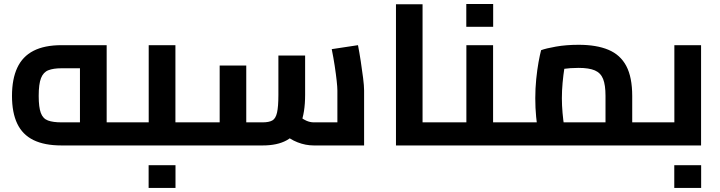

<svg xmlns="http://www.w3.org/2000/svg" viewBox="-20 -728 3602 961"><path d="M287.8 0Q202.7 0 147.7 -26.9Q92.7 -53.8 66.4 -108.9Q40 -164 40 -248.1Q40 -332.2 66.4 -388.8Q92.7 -445.5 147.7 -473.7Q202.7 -501.9 287.8 -501.9H513.9V-62.9H380.2V-414.5L413.3 -386.3H287.8Q247.4 -386.3 222.2 -376.5Q196.9 -366.7 185.3 -337.1Q173.7 -307.6 173.7 -248.1Q173.7 -190.9 184.4 -162.5Q195 -134.1 220.1 -124.9Q245.1 -115.6 287.8 -115.6H619.2V0ZM619.2 0V-115.6Q624.8 -115.6 628.6 -111.6Q632.4 -107.6 634.6 -100Q636.8 -92.5 638 -82Q639.2 -71.5 639.2 -58.1Q639.2 -44.8 638 -34Q636.8 -23.2 634.6 -15.6Q632.4 -8.1 628.6 -4Q624.8 0 619.2 0Z M858 0V-115.6H963.4V0ZM619 0Q613.3 0 609.5 -4Q605.8 -8.1 603.6 -15.6Q601.4 -23.2 600.2 -34Q599 -44.8 599 -58.1Q599 -76 600.9 -88.7Q602.8 -101.3 607.3 -108.5Q611.8 -115.6 619 -115.6ZM619 0V-115.6H802.3L724.3 -51.2V-501.9H858V0ZM963.4 0V-115.6Q969 -115.6 972.8 -111.6Q976.6 -107.6 978.8 -100Q981 -92.5 982.2 -82Q983.4 -71.5 983.4 -58.1Q983.4 -44.8 982.2 -34Q981 -23.2 978.8 -15.6Q976.6 -8.1 972.8 -4Q969 0 963.4 0ZM723.9 212.8V98.8H858.4V212.8Z M1550.8 0Q1509.6 0 1469.4 -15.7Q1429.3 -31.3 1395.1 -62.4L1477 -147.4Q1496.6 -131.1 1514.4 -123.4Q1532.2 -115.6 1550.8 -115.6H1738.4L1668.7 -52.7V-274.9Q1668.7 -291 1665.2 -323.5Q1661.7 -355.9 1655.4 -397.6Q1649.1 -439.3 1640.4 -482L1771.8 -501.9Q1778.8 -466.1 1785.6 -421.8Q1792.4 -377.5 1797.4 -337.8Q1802.4 -298.2 1802.4 -274.9V0ZM963 0V-115.6H1108.6L1079.5 -85V-400H1212.6V0ZM1212.6 0V-115.6H1294.3Q1326.4 -115.6 1343.1 -125.1Q1359.8 -134.5 1366.6 -164.3Q1373.4 -194.1 1373.4 -253.3V-450H1507.2V-253.3Q1507.2 -163.8 1484.4 -107.7Q1461.6 -51.6 1414.9 -25.8Q1368.3 0 1294.3 0ZM963 0Q957.4 0 953.6 -4Q949.8 -8.1 947.6 -15.6Q945.4 -23.2 944.2 -34Q943 -44.8 943 -58.1Q943 -76 944.9 -88.7Q946.8 -101.3 951.3 -108.5Q955.8 -115.6 963 -115.6Z M2095 0V-115.6H2209V0ZM1961.9 0V-706.7H2095V0ZM2209 0V-115.6Q2214.6 -115.6 2218.4 -111.6Q2222.2 -107.6 2224.4 -100Q2226.6 -92.5 2227.8 -82Q2229 -71.5 2229 -58.1Q2229 -44.8 2227.8 -34Q2226.6 -23.2 2224.4 -15.6Q2222.2 -8.1 2218.4 -4Q2214.6 0 2209 0Z M2448 0V-115.6H2553.4V0ZM2209 0Q2203.3 0 2199.5 -4Q2195.8 -8.1 2193.6 -15.6Q2191.4 -23.2 2190.2 -34Q2189 -44.8 2189 -58.1Q2189 -76 2190.9 -88.7Q2192.8 -101.3 2197.3 -108.5Q2201.8 -115.6 2209 -115.6ZM2209 0V-115.6H2392.3L2314.3 -51.2V-501.9H2448V0ZM2553.4 0V-115.6Q2559 -115.6 2562.8 -111.6Q2566.6 -107.6 2568.8 -100Q2571 -92.5 2572.2 -82Q2573.4 -71.5 2573.4 -58.1Q2573.4 -44.8 2572.2 -34Q2571 -23.2 2568.8 -15.6Q2566.6 -8.1 2562.8 -4Q2559 0 2553.4 0ZM2313.9 -593.8V-707.9H2448.4V-593.8Z M3144.4 0V-115.6H3249.8V0ZM2553 0Q2547.4 0 2543.6 -4Q2539.8 -8.1 2537.6 -15.6Q2535.4 -23.2 2534.2 -34Q2533 -44.8 2533 -58.1Q2533 -76 2534.9 -88.7Q2536.8 -101.3 2541.3 -108.5Q2545.8 -115.6 2553 -115.6ZM2552.6 0V-115.6H3071.8L3010.7 -64V-248.1Q3010.7 -302.4 2998.7 -332.7Q2986.7 -362.9 2957.4 -375.6Q2928 -388.2 2876.2 -388.2Q2834.9 -388.2 2795.5 -382.7Q2756.1 -377.3 2733.5 -368.1L2816.8 -445.8Q2810.8 -423.4 2805.1 -388.2Q2799.5 -353 2795.9 -313.5Q2792.3 -274 2792.3 -236.2Q2792.3 -200.8 2795.7 -162.9Q2799.1 -124.9 2803.8 -95.9Q2808.4 -66.8 2811 -56.4L2683.9 -20.9Q2679.6 -35.4 2673.7 -67.4Q2667.8 -99.4 2663.5 -143.3Q2659.2 -187.1 2659.2 -236.2Q2659.2 -285.6 2663.9 -332.1Q2668.6 -378.6 2675.4 -416.4Q2682.3 -454.2 2688.3 -476.8Q2711.9 -485.8 2762.9 -494.8Q2814 -503.8 2876.2 -503.8Q2965.5 -503.8 3025.2 -478.8Q3085 -453.8 3114.7 -397.7Q3144.4 -341.7 3144.4 -246.9V0ZM3249.8 0V-115.6Q3255.4 -115.6 3259.2 -111.6Q3263 -107.6 3265.2 -100Q3267.4 -92.5 3268.6 -82Q3269.8 -71.5 3269.8 -58.1Q3269.8 -44.8 3268.6 -34Q3267.4 -23.2 3265.2 -15.6Q3263 -8.1 3259.2 -4Q3255.4 0 3249.8 0Z M3250 0V-115.6H3433.3L3355.3 -51.2V-501.9H3489V0ZM3250 0Q3244.4 0 3240.6 -4Q3236.8 -8.1 3234.6 -15.6Q3232.4 -23.2 3231.2 -34Q3230 -44.8 3230 -58.1Q3230 -76 3231.9 -88.7Q3233.8 -101.3 3238.3 -108.5Q3242.8 -115.6 3250 -115.6ZM3354.9 212.8V98.8H3489.4V212.8Z"/></svg>

Font: Cairo
Style: Regular
Weight: 400
Designer: Mohamed Gaber, Accademia di Belle Arti di Urbino
Foundry: Kief Type Foundry, Accademia di Belle Arti di Urbino
Version: Version 3.120